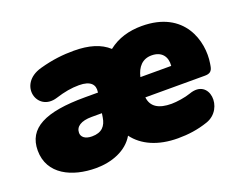

<svg xmlns="http://www.w3.org/2000/svg" viewBox="-87 -669 1068 843"><g transform="rotate(-20 446.5 -247.0)"><path d="M234 12C308 12 380 -15 414 -74C454 -20 524 12 617 12C665 12 710 6 757 -10C852 -42 837 -193 732 -155C707 -146 666 -140 642 -140C582 -140 548 -161 543 -206H821C843 -206 855 -213 859 -237L861 -249C877 -347 835 -506 634 -506C576 -506 522 -491 478 -456C441 -490 388 -506 317 -506C268 -506 218 -501 157 -484C34 -450 75 -305 177 -337C218 -350 252 -356 287 -356C342 -356 360 -332 355 -300V-297H294C107 -297 19 -252 19 -148C19 -36 123 12 234 12ZM216 -159C216 -188 242 -206 292 -206H340L337 -187C331 -149 311 -125 265 -125C231 -125 216 -141 216 -159ZM553 -297C563 -341 588 -370 631 -370C679 -370 701 -339 697 -297Z"/></g></svg>

Font: SN Pro Black
Style: Italic
Weight: 900
Italic angle: -9°
Designer: Tobias Whetton
Foundry: Supernotes
Version: Version 1.001;Glyphs 3.2 (3249)